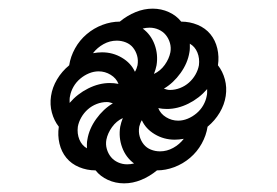

<svg xmlns="http://www.w3.org/2000/svg" viewBox="-20 -562 640 444"><path d="M274 -182Q278 -182 282 -182.5Q286 -183 290 -184Q271 -198 262.5 -221Q254 -244 258 -269Q259 -274 260.5 -279Q262 -284 264 -289Q249 -282 239 -268Q229 -254 226 -239Q224 -228 227 -217.5Q230 -207 236.5 -199Q243 -191 253 -186.5Q263 -182 274 -182ZM292 -396Q294 -399 295.5 -403Q297 -407 298 -411Q300 -423 297 -433.5Q294 -444 287.5 -452Q281 -460 271 -464Q261 -468 250 -468Q234 -468 219.5 -460Q205 -452 195 -439Q201 -440 206 -440.5Q211 -441 216 -441Q241 -441 262 -428.5Q283 -416 292 -396ZM336 -391Q351 -398 361 -412Q371 -426 374 -441Q376 -452 373 -462.5Q370 -473 363.5 -481Q357 -489 347 -493.5Q337 -498 326 -498Q322 -498 318 -497.5Q314 -497 310 -496Q329 -482 337.5 -459Q346 -436 342 -411Q341 -406 339.5 -401Q338 -396 336 -391ZM392 -283Q403 -283 414 -287.5Q425 -292 434.5 -300Q444 -308 450 -318.5Q456 -329 458 -340Q459 -344 459 -348Q459 -352 459 -356Q441 -335 416 -322.5Q391 -310 366 -310Q361 -310 356 -310.5Q351 -311 346 -312Q351 -299 364 -291Q377 -283 392 -283ZM141 -324Q159 -345 184 -357.5Q209 -370 234 -370Q239 -370 244 -369.5Q249 -369 254 -368Q249 -381 236 -389Q223 -397 208 -397Q197 -397 186 -392.5Q175 -388 165.5 -380Q156 -372 150 -361.5Q144 -351 142 -340Q141 -336 141 -332Q141 -328 141 -324ZM181 -219Q181 -224 181 -229Q181 -234 182 -239Q186 -264 202.5 -287Q219 -310 241 -323Q238 -324 234.5 -325Q231 -326 227 -326Q215 -326 203.5 -321.5Q192 -317 183 -309Q174 -301 168 -290.5Q162 -280 160 -269Q158 -253 163.5 -239.5Q169 -226 181 -219ZM350 -212Q366 -212 380.5 -220Q395 -228 405 -241Q399 -240 394 -239.5Q389 -239 384 -239Q359 -239 338 -251.5Q317 -264 308 -284Q306 -281 304.5 -277Q303 -273 302 -269Q300 -257 303 -246.5Q306 -236 312.5 -228Q319 -220 329 -216Q339 -212 350 -212ZM373 -354Q385 -354 396.5 -358.5Q408 -363 417 -371Q426 -379 432 -389.5Q438 -400 440 -411Q442 -427 436.5 -440.5Q431 -454 419 -461Q419 -456 419 -451Q419 -446 418 -441Q414 -416 397.5 -393Q381 -370 359 -357Q362 -356 365.5 -355Q369 -354 373 -354ZM267 -138Q247 -138 229.5 -146Q212 -154 201 -168Q181 -168 163 -175.5Q145 -183 133.5 -197Q122 -211 117.5 -230Q113 -249 116 -269Q105 -283 100 -301.5Q95 -320 98 -340Q101 -360 112 -378.5Q123 -397 140 -411Q143 -431 153.5 -450Q164 -469 180.5 -483Q197 -497 217 -504.5Q237 -512 257 -512Q274 -526 293.5 -534Q313 -542 333 -542Q353 -542 370.5 -534Q388 -526 399 -512Q419 -512 437 -504.5Q455 -497 466.5 -483Q478 -469 482.5 -450Q487 -431 484 -411Q495 -397 500 -378.5Q505 -360 502 -340Q499 -320 488 -301.5Q477 -283 460 -269Q457 -249 446.5 -230Q436 -211 419.5 -197Q403 -183 383 -175.5Q363 -168 343 -168Q326 -154 306.5 -146Q287 -138 267 -138Z"/></svg>

Font: Iosevka HT Light Extended
Style: Italic
Weight: 300
Width: 7
Italic angle: -9°
Monospace: yes
Designer: Belleve Invis
Foundry: Belleve Invis
Version: Version 32.3.0; ttfautohint (v1.8.4)